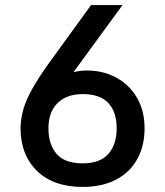

<svg xmlns="http://www.w3.org/2000/svg" viewBox="-20 -727 650 757"><path d="M61 -226Q62 -260 72 -295.5Q82 -331 106 -374.5Q130 -418 170 -474L339 -707H463L202 -350L201 -414Q211 -422 230.5 -430Q250 -438 274 -443.5Q298 -449 322 -449Q389 -449 440.5 -420Q492 -391 521 -340Q550 -289 550 -221Q550 -152 521 -99.5Q492 -47 437 -18.5Q382 10 306 10Q190 10 125 -54Q60 -118 61 -226ZM171 -221Q171 -158 203 -120.5Q235 -83 306 -83Q375 -83 407.5 -120.5Q440 -158 440 -221Q440 -285 407.5 -320.5Q375 -356 306 -356Q243 -356 207 -320.5Q171 -285 171 -221Z"/></svg>

Font: 42dot Sans Light SemiBold
Style: Regular
Weight: 600
Version: Version 1.000